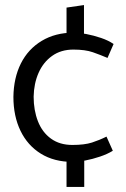

<svg xmlns="http://www.w3.org/2000/svg" viewBox="-20 -627 498 759"><path d="M312 -471V-607L243 -597V-473ZM313 -13 243 -10V112H313ZM401 -87Q373 -73 343.5 -63.5Q314 -54 266 -54Q216 -54 181.5 -79Q147 -104 130 -147.5Q113 -191 113 -245Q114 -297 132.5 -339Q151 -381 186 -406Q221 -431 270 -431Q317 -431 347 -420.5Q377 -410 405 -398L429 -453Q409 -467 379.5 -477Q350 -487 321 -492.5Q292 -498 272 -498Q199 -498 145 -465.5Q91 -433 62.5 -376Q34 -319 33 -244Q33 -168 61 -110Q89 -52 141.5 -19.5Q194 13 267 13Q288 13 317 7.5Q346 2 375.5 -8Q405 -18 426 -31Z"/></svg>

Font: Catamaran Thin
Style: Regular
Weight: 400
Version: Version 2.000